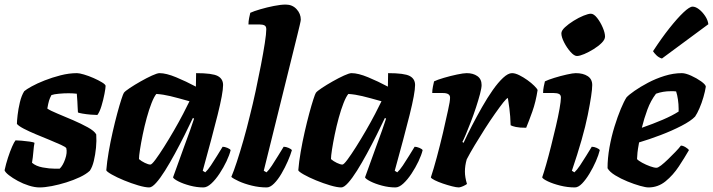

<svg xmlns="http://www.w3.org/2000/svg" viewBox="-34 -820 3119 840"><path d="M139 0Q118 0 92.5 -8Q67 -16 44 -28.5Q21 -41 5 -53.5Q-11 -66 -14 -75Q-8 -103 1 -130.5Q10 -158 19 -178.5Q28 -199 34 -206Q42 -206 60.5 -204.5Q79 -203 96 -200.5Q113 -198 117 -195Q114 -182 112 -156.5Q110 -131 106 -108Q123 -93 152.5 -87.5Q182 -82 206 -82H227Q241 -95 251 -123.5Q261 -152 256 -172Q253 -177 232.5 -186.5Q212 -196 182.5 -208Q153 -220 123 -232.5Q93 -245 70 -257Q47 -269 40 -278Q40 -290 43 -316.5Q46 -343 53 -372.5Q60 -402 72 -421Q81 -429 104.5 -442Q128 -455 161 -468Q194 -481 231 -490.5Q268 -500 303 -500Q313 -500 333.5 -494Q354 -488 375.5 -478.5Q397 -469 412.5 -459.5Q428 -450 428 -444Q428 -435 423 -409Q418 -383 410 -356.5Q402 -330 392 -317Q382 -317 363 -318.5Q344 -320 327 -323Q310 -326 307 -328Q306 -344 305.5 -354Q305 -364 304.5 -376Q304 -388 302 -410Q294 -411 284 -411.5Q274 -412 266 -412Q246 -412 224 -410Q202 -408 191 -404Q184 -391 180.5 -379.5Q177 -368 173 -345Q186 -336 217.5 -323Q249 -310 285 -294.5Q321 -279 350 -263Q379 -247 387 -232Q389 -204 386 -173.5Q383 -143 376.5 -116Q370 -89 359 -73Q343 -58 315.5 -45Q288 -32 256 -22Q224 -12 193 -6Q162 0 139 0Z M619 0Q601 0 570.5 -9Q540 -18 508.5 -31Q477 -44 455 -56.5Q433 -69 431 -75Q434 -112 441.5 -155.5Q449 -199 459 -243Q469 -287 479 -324Q489 -361 497 -385.5Q505 -410 508 -414Q513 -421 534 -435Q555 -449 581.5 -464Q608 -479 631 -489.5Q654 -500 664 -500Q693 -500 736.5 -482Q780 -464 823 -441L824 -500Q895 -500 918.5 -487.5Q942 -475 942 -448Q942 -413 918 -317Q894 -221 853 -73L864 -66Q875 -76 888.5 -96Q902 -116 916 -139Q930 -162 940 -178Q949 -178 961 -173Q973 -168 975 -163Q970 -142 957 -114.5Q944 -87 926.5 -60.5Q909 -34 890.5 -17Q872 0 856 0Q827 0 797 -8Q767 -16 746.5 -26.5Q726 -37 723 -44L771 -177Q778 -196 784 -212.5Q790 -229 797.5 -249.5Q805 -270 815 -301L810 -304Q794 -270 773.5 -229Q753 -188 731 -147.5Q709 -107 688 -73.5Q667 -40 649 -20Q631 0 619 0ZM624 -100Q630 -100 646 -121.5Q662 -143 683.5 -177Q705 -211 727 -249Q749 -287 767 -321.5Q785 -356 795 -377Q742 -392 711 -399.5Q680 -407 650 -409Q640 -397 629 -369Q618 -341 608 -304.5Q598 -268 590.5 -231.5Q583 -195 578.5 -166Q574 -137 574 -124Q584 -115 599.5 -107.5Q615 -100 624 -100Z M1133 0Q1100 0 1067.5 -8Q1035 -16 1011 -27Q987 -38 978 -46Q988 -69 1002 -111.5Q1016 -154 1031 -206.5Q1046 -259 1059 -313Q1072 -364 1084.5 -422Q1097 -480 1107.5 -534.5Q1118 -589 1124.5 -631Q1131 -673 1131 -692Q1131 -705 1123 -709Q1115 -713 1101 -713H1053Q1053 -727 1056 -741.5Q1059 -756 1061 -764Q1076 -771 1105 -779.5Q1134 -788 1164.5 -794Q1195 -800 1216 -800Q1245 -800 1263.5 -780Q1282 -760 1282 -734Q1282 -730 1277.5 -710.5Q1273 -691 1267 -667L1120 -73L1132 -66Q1142 -75 1155.5 -95.5Q1169 -116 1183 -139Q1197 -162 1207 -178Q1217 -178 1228.5 -173Q1240 -168 1243 -163Q1237 -142 1225 -114.5Q1213 -87 1197.5 -60.5Q1182 -34 1165 -17Q1148 0 1133 0Z M1459 0Q1441 0 1410.5 -9Q1380 -18 1348.5 -31Q1317 -44 1295 -56.5Q1273 -69 1271 -75Q1274 -112 1281.5 -155.5Q1289 -199 1299 -243Q1309 -287 1319 -324Q1329 -361 1337 -385.5Q1345 -410 1348 -414Q1353 -421 1374 -435Q1395 -449 1421.5 -464Q1448 -479 1471 -489.5Q1494 -500 1504 -500Q1533 -500 1576.5 -482Q1620 -464 1663 -441L1664 -500Q1735 -500 1758.5 -487.5Q1782 -475 1782 -448Q1782 -413 1758 -317Q1734 -221 1693 -73L1704 -66Q1715 -76 1728.5 -96Q1742 -116 1756 -139Q1770 -162 1780 -178Q1789 -178 1801 -173Q1813 -168 1815 -163Q1810 -142 1797 -114.5Q1784 -87 1766.5 -60.5Q1749 -34 1730.5 -17Q1712 0 1696 0Q1667 0 1637 -8Q1607 -16 1586.5 -26.5Q1566 -37 1563 -44L1611 -177Q1618 -196 1624 -212.5Q1630 -229 1637.5 -249.5Q1645 -270 1655 -301L1650 -304Q1634 -270 1613.5 -229Q1593 -188 1571 -147.5Q1549 -107 1528 -73.5Q1507 -40 1489 -20Q1471 0 1459 0ZM1464 -100Q1470 -100 1486 -121.5Q1502 -143 1523.5 -177Q1545 -211 1567 -249Q1589 -287 1607 -321.5Q1625 -356 1635 -377Q1582 -392 1551 -399.5Q1520 -407 1490 -409Q1480 -397 1469 -369Q1458 -341 1448 -304.5Q1438 -268 1430.5 -231.5Q1423 -195 1418.5 -166Q1414 -137 1414 -124Q1424 -115 1439.5 -107.5Q1455 -100 1464 -100Z M1974 0Q1963 0 1943.5 -5Q1924 -10 1903.5 -17Q1883 -24 1868 -31.5Q1853 -39 1851 -44Q1863 -80 1877 -132Q1891 -184 1904 -239Q1917 -294 1926 -337Q1931 -359 1933 -372Q1935 -385 1935 -393Q1935 -413 1904 -413H1857Q1857 -426 1860 -441Q1863 -456 1865 -464Q1879 -471 1908 -479.5Q1937 -488 1965.5 -494Q1994 -500 2008 -500Q2036 -500 2054.5 -487Q2073 -474 2073 -448Q2073 -435 2066 -408.5Q2059 -382 2048.5 -350Q2038 -318 2026 -287Q2014 -256 2004 -232Q1994 -208 1989 -199L1994 -195Q2010 -230 2031 -270.5Q2052 -311 2075 -351.5Q2098 -392 2121.5 -425.5Q2145 -459 2167 -479.5Q2189 -500 2206 -500Q2220 -500 2238 -491Q2256 -482 2273.5 -469.5Q2291 -457 2303.5 -444.5Q2316 -432 2318 -426Q2310 -374 2295 -332Q2280 -290 2268 -261Q2239 -261 2223 -264.5Q2207 -268 2200 -272Q2199 -312 2194.5 -346Q2190 -380 2188 -391Q2183 -391 2168 -372Q2153 -353 2131.5 -322.5Q2110 -292 2087 -256Q2064 -220 2043 -185Q2022 -150 2008 -123Q2000 -96 2000 -69Q2000 -45 2009 -15Q2002 -10 1992 -5.5Q1982 -1 1974 0Z M2481 0Q2449 0 2417 -8Q2385 -16 2363 -26.5Q2341 -37 2338 -44Q2345 -64 2355.5 -100.5Q2366 -137 2377 -181Q2388 -225 2398 -267.5Q2408 -310 2414 -344Q2420 -378 2420 -393Q2420 -405 2411.5 -409Q2403 -413 2389 -413H2342Q2342 -427 2345 -441.5Q2348 -456 2350 -464Q2364 -471 2391.5 -479.5Q2419 -488 2446 -494Q2473 -500 2485 -500Q2517 -500 2537 -487Q2557 -474 2557 -448Q2557 -414 2537.5 -317Q2518 -220 2468 -73L2479 -66Q2490 -76 2503.5 -96Q2517 -116 2531 -139Q2545 -162 2555 -178Q2565 -178 2576.5 -173Q2588 -168 2590 -163Q2585 -142 2573 -114.5Q2561 -87 2545 -60.5Q2529 -34 2512.5 -17Q2496 0 2481 0ZM2490 -575Q2478 -575 2462 -593Q2446 -611 2434 -634.5Q2422 -658 2422 -674Q2422 -686 2437.5 -700.5Q2453 -715 2475.5 -729Q2498 -743 2519 -751.5Q2540 -760 2551 -760Q2564 -760 2578.5 -741.5Q2593 -723 2603 -699.5Q2613 -676 2613 -660Q2613 -647 2598.5 -632.5Q2584 -618 2563 -605Q2542 -592 2522 -583.5Q2502 -575 2490 -575Z M2803 0Q2791 0 2766 -7Q2741 -14 2711.5 -26Q2682 -38 2657.5 -53Q2633 -68 2624 -84Q2624 -128 2632.5 -175.5Q2641 -223 2654.5 -266.5Q2668 -310 2682 -343.5Q2696 -377 2707 -394Q2717 -405 2742 -422.5Q2767 -440 2801 -458Q2835 -476 2873.5 -488Q2912 -500 2949 -500Q2965 -500 2989.5 -489Q3014 -478 3033.5 -464Q3053 -450 3054 -441Q3051 -421 3043.5 -395Q3036 -369 3026 -346Q3016 -323 3007 -310Q2989 -291 2947.5 -269.5Q2906 -248 2856 -229Q2806 -210 2762 -197Q2756 -164 2755 -152.5Q2754 -141 2753 -124Q2759 -117 2775.5 -108Q2792 -99 2810 -92.5Q2828 -86 2838 -86Q2845 -86 2858.5 -96.5Q2872 -107 2888.5 -123Q2905 -139 2920.5 -155Q2936 -171 2945 -183Q2954 -183 2966 -175.5Q2978 -168 2980 -163Q2961 -130 2936 -92Q2911 -54 2878 -27Q2845 0 2803 0ZM2774 -261Q2823 -278 2865 -296Q2907 -314 2935 -332V-345Q2935 -364 2932 -384.5Q2929 -405 2924 -420Q2918 -421 2912.5 -421Q2907 -421 2901 -421Q2866 -421 2836 -410Q2813 -380 2798.5 -341Q2784 -302 2774 -261ZM2862 -564Q2848 -568 2837.5 -578.5Q2827 -589 2823 -596Q2860 -653 2895 -697Q2930 -741 2956.5 -766Q2983 -791 2996 -791Q3009 -791 3024 -779.5Q3039 -768 3051 -750Q3063 -732 3065 -714Z"/></svg>

Font: Texturina Black
Style: Italic
Weight: 900
Italic angle: -11°
Designer: Guillermo Torres Carreño
Foundry: Omnibus-Type
Version: Version 1.002; ttfautohint (v1.8.3)